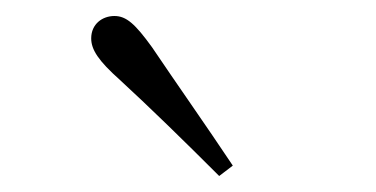

<svg xmlns="http://www.w3.org/2000/svg" viewBox="-20 -823 470 240"><path d="M271 -616C237 -667 201 -718 170 -764C149 -793 138 -803 123 -803C108 -803 94 -793 94 -775C94 -761 103 -747 130 -723C168 -688 211 -646 254 -603Z"/></svg>

Font: Noto Serif TC ExtraLight
Style: Regular
Weight: 200
Designer: Ryoko NISHIZUKA 西塚涼子 (kana & ideographs); Frank Grießhammer (Latin, Greek & Cyrillic); Wenlong ZHANG 张文龙 (bopomofo); San
Foundry: Adobe
Version: Version 2.001;hotconv 1.1.0;makeotfexe 2.6.0